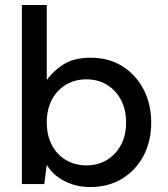

<svg xmlns="http://www.w3.org/2000/svg" viewBox="-20 -740 677 772"><path d="M343 12Q303 12 270 1Q237 -10 211 -29.5Q185 -49 168 -77L158 0H68V-720H168V-418Q192 -453 234.5 -480.5Q277 -508 344 -508Q417 -508 471.5 -474Q526 -440 557 -381Q588 -322 588 -247Q588 -172 557 -113.5Q526 -55 471 -21.5Q416 12 343 12ZM327 -75Q374 -75 410 -97Q446 -119 466.5 -157.5Q487 -196 487 -248Q487 -299 466.5 -338Q446 -377 410 -399Q374 -421 327 -421Q281 -421 244.5 -399Q208 -377 188 -338Q168 -299 168 -248Q168 -197 188 -158Q208 -119 244.5 -97Q281 -75 327 -75Z"/></svg>

Font: DM Sans 24pt Medium
Style: Regular
Weight: 500
Designer: Colophon Foundry, Jonny Pinhorn
Foundry: Colophon Foundry
Version: Version 4.004;gftools[0.9.30]